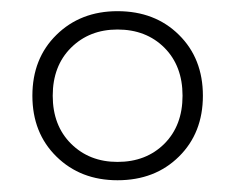

<svg xmlns="http://www.w3.org/2000/svg" viewBox="-20 -742 411 335"><path d="M185 -722.5Q250.5 -722.5 292.2 -681.2Q334 -640 334 -575Q334 -510 292.2 -468.8Q250.5 -427.5 185 -427.5Q120.5 -427.5 78.5 -468.8Q36.5 -510 36.5 -575Q36.5 -640 78.5 -681.2Q120.5 -722.5 185 -722.5ZM185 -459.5Q235 -459.5 266.8 -491.2Q298.5 -523 298.5 -575Q298.5 -627 266.8 -658.8Q235 -690.5 185 -690.5Q136 -690.5 104 -658.8Q72 -627 72 -575Q72 -523 104 -491.2Q136 -459.5 185 -459.5Z"/></svg>

Font: Newsreader Display Medium
Style: Regular
Weight: 500
Designer: Hugues Gentile
Foundry: Production Type
Version: Version 1.001